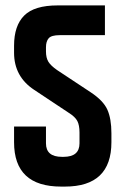

<svg xmlns="http://www.w3.org/2000/svg" viewBox="-20 -685 461 710"><path d="M392 -192V-159Q392 5 220 5H206Q32 5 32 -159V-217H150V-155Q150 -105 209 -105H215Q274 -105 274 -155V-195Q274 -222 266 -237.5Q258 -253 234 -268L106 -353Q32 -402 32 -490V-516Q32 -590 69.5 -627.5Q107 -665 193 -665H368V-555H201Q170 -555 160 -543.5Q150 -532 150 -510V-495Q150 -471 159 -456.5Q168 -442 191 -426L315 -344Q362 -313 377 -279.5Q392 -246 392 -192Z"/></svg>

Font: Khand ExtraBold
Style: Regular
Weight: 800
Designer: Sanchit Sawaria and Jyotish Sonowal (Devanagari), Satya Rajpurohit (Latin)
Foundry: Indian Type Foundry
Version: Version 2.000;PS 1.0;hotconv 1.0.79;makeotf.lib2.5.61930